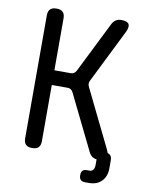

<svg xmlns="http://www.w3.org/2000/svg" viewBox="-95 -809 790 1017"><g transform="rotate(10 300.0 -300.0)"><path d="M126 10Q103 10 92 -1Q81 -12 81 -35V-695Q81 -718 92 -729Q103 -740 126 -740Q149 -740 160 -729Q171 -718 171 -695V-416H259Q269 -416 276 -420.5Q283 -425 288 -434L426 -711Q434 -725 445.5 -732.5Q457 -740 474 -740Q507 -740 515 -725.5Q523 -711 509 -682L367 -396Q362 -387 362 -378Q362 -369 367 -360L518 -51Q533 -20 524 -5Q515 10 480 10Q463 10 451 2.5Q439 -5 431 -21L285 -319Q280 -328 273 -332.5Q266 -337 256 -337H171V-35Q171 -12 160 -1Q149 10 126 10ZM435 140Q418 140 410 132Q402 124 402 107Q402 90 409.5 82.5Q417 75 434 75H448Q459 75 466 66Q473 57 473 40V2Q473 -17 482 -26Q491 -35 510 -35Q529 -35 538.5 -26Q548 -17 548 2V45Q548 88 523 114Q498 140 453 140Z"/></g></svg>

Font: Maple Mono
Style: Regular
Weight: 400
Monospace: yes
Designer: subframe7536
Version: Version 7.300